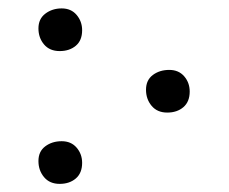

<svg xmlns="http://www.w3.org/2000/svg" viewBox="-20 -436 559 468"><path d="M73.7 -366.7Q73.7 -390.1 90.6 -402.8Q107.4 -415.5 130.4 -415.5Q153.3 -415.5 166.7 -399.7Q180.2 -383.8 180.2 -362.3Q180.2 -337.4 164.8 -324.5Q149.4 -311.5 125.5 -311.5Q101.1 -311.5 87.4 -327.6Q73.7 -343.8 73.7 -366.7ZM130.4 -91.8Q153.3 -91.8 166.7 -76.2Q180.2 -60.5 180.2 -39.1Q180.2 -14.2 164.8 -1Q149.4 12.2 125.5 12.2Q101.1 12.2 87.4 -4.2Q73.7 -20.5 73.7 -43.5Q73.7 -66.9 90.3 -79.3Q106.9 -91.8 130.4 -91.8ZM392.6 -265.6Q415.5 -265.6 429 -250Q442.4 -234.4 442.4 -212.9Q442.4 -188 427 -174.8Q411.6 -161.6 387.7 -161.6Q363.3 -161.6 349.6 -178Q335.9 -194.3 335.9 -217.3Q335.9 -240.7 352.5 -253.2Q369.1 -265.6 392.6 -265.6Z"/></svg>

Font: JuniusX Light
Style: Regular
Weight: 300
Designer: Peter S. Baker
Foundry: Briery Creek Software
Version: Version 1.008